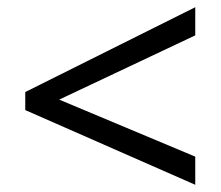

<svg xmlns="http://www.w3.org/2000/svg" viewBox="-20 -628 612 532"><path d="M521 -116 50 -323V-373L521 -608V-530L144 -352L521 -194Z"/></svg>

Font: Noto Sans Imperial Aramaic
Style: Regular
Weight: 400
Designer: Monotype Design Team
Foundry: Monotype Imaging Inc.
Version: Version 2.001; ttfautohint (v1.8.4.7-5d5b)